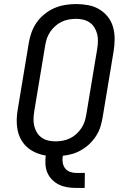

<svg xmlns="http://www.w3.org/2000/svg" viewBox="-20 -763 640 948"><path d="M357 165Q334 165 312.5 161.5Q291 158 272 149Q253 140 238 125Q223 110 214.5 91Q206 72 204.5 49.5Q203 27 206 5Q181 1 157.5 -9Q134 -19 115.5 -35Q97 -51 84.5 -73Q72 -95 67 -120Q62 -145 62.5 -171.5Q63 -198 68 -225L122 -550Q126 -576 135.5 -602.5Q145 -629 161 -652Q177 -675 200 -693.5Q223 -712 248.5 -723Q274 -734 301.5 -738.5Q329 -743 355 -743Q386 -743 415.5 -737.5Q445 -732 469.5 -717.5Q494 -703 512 -680.5Q530 -658 538 -630Q546 -602 546 -571.5Q546 -541 541 -510L487 -185Q483 -161 476 -138Q469 -115 455.5 -93.5Q442 -72 423.5 -54Q405 -36 383 -23Q361 -10 337 -3Q313 4 290 6Q287 23 289.5 39Q292 55 301 67.5Q310 80 325.5 85.5Q341 91 357 91H399L398 165ZM254 -65Q272 -65 290.5 -68.5Q309 -72 325.5 -80Q342 -88 356 -100.5Q370 -113 381 -129Q392 -145 397.5 -162Q403 -179 406 -197L460 -522Q463 -541 463.5 -559.5Q464 -578 459.5 -595.5Q455 -613 446 -627.5Q437 -642 422.5 -652Q408 -662 390.5 -666Q373 -670 355 -670Q337 -670 318.5 -666.5Q300 -663 283.5 -655Q267 -647 253 -634.5Q239 -622 228 -606Q217 -590 211.5 -573Q206 -556 203 -538L149 -213Q146 -194 145.5 -175.5Q145 -157 149.5 -139.5Q154 -122 163 -107.5Q172 -93 186.5 -83Q201 -73 218.5 -69Q236 -65 254 -65Z"/></svg>

Font: Iosevka Plex Etoile
Style: Italic
Weight: 400
Italic angle: -9°
Designer: Belleve Invis
Foundry: Belleve Invis
Version: Version 25.1.1; ttfautohint (v1.8.4)